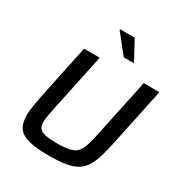

<svg xmlns="http://www.w3.org/2000/svg" viewBox="-208 -1056 1143 1212"><g transform="rotate(30 364.0 -450.0)"><path d="M325 8Q232 8 177.5 -5.5Q123 -19 99 -52.5Q75 -86 75 -144Q75 -174 81.5 -214Q88 -254 98 -304L179 -688H293L205 -272Q198 -234 192.5 -207Q187 -180 187 -160Q187 -130 200 -114Q213 -98 243.5 -91.5Q274 -85 327 -85Q384 -85 418 -92.5Q452 -100 471 -119.5Q490 -139 502 -176Q514 -213 526 -272L614 -688H728L647 -304Q632 -229 617 -175Q602 -121 581.5 -85.5Q561 -50 528.5 -29.5Q496 -9 447 -0.5Q398 8 325 8ZM423 -766 314 -903 315 -908H421L495 -771L494 -766Z"/></g></svg>

Font: Saira Thin Medium
Style: Italic
Weight: 500
Italic angle: -12°
Version: Version 1.101